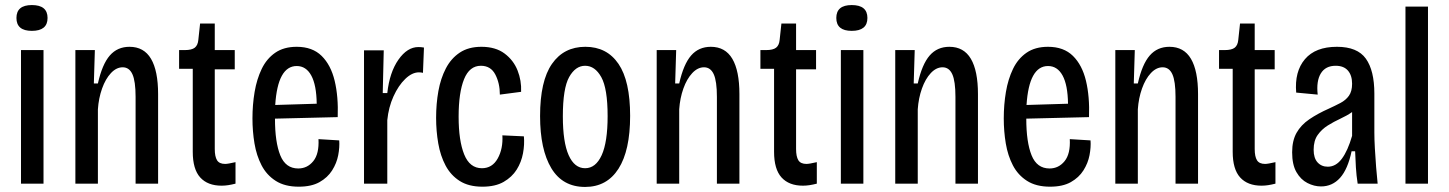

<svg xmlns="http://www.w3.org/2000/svg" viewBox="-20 -726 5728 759"><path d="M63 0V-528H152V0ZM106 -604Q45 -604 45 -655Q45 -706 106 -706Q168 -706 168 -655Q168 -604 106 -604Z M278 0V-528H355L351 -396H367Q384 -472 414 -506.5Q444 -541 492 -541Q549 -541 577 -493.5Q605 -446 605 -354V0H516V-343Q516 -405 503.5 -432.5Q491 -460 465 -460Q440 -460 418.5 -437Q397 -414 383.5 -376Q370 -338 367 -294V0Z M856 8Q801 8 771.5 -24.5Q742 -57 742 -126V-454H688V-528H710Q738 -528 750 -537.5Q762 -547 764 -568L771 -633H829V-528H908V-452H829V-137Q829 -107 838 -92.5Q847 -78 870 -78Q881 -78 911 -85V0Q895 4 882 6Q869 8 856 8Z M1161 12Q1106 12 1070 -11Q1034 -34 1014 -72.5Q994 -111 986 -159Q978 -207 978 -258Q978 -312 986.5 -362.5Q995 -413 1014.5 -453.5Q1034 -494 1068 -517.5Q1102 -541 1153 -541Q1215 -541 1251.5 -505Q1288 -469 1303 -406.5Q1318 -344 1315 -263L1067 -257Q1067 -164 1088 -112Q1109 -60 1159 -60Q1195 -60 1218.5 -89Q1242 -118 1239 -176L1321 -171Q1323 -144 1317 -112.5Q1311 -81 1293 -52.5Q1275 -24 1243 -6Q1211 12 1161 12ZM1153 -465Q1078 -465 1068 -311L1232 -316Q1231 -390 1210.5 -427.5Q1190 -465 1153 -465Z M1419 0V-527H1497L1493 -358H1511Q1520 -440 1555 -490Q1590 -540 1634 -540Q1640 -540 1645.5 -539.5Q1651 -539 1656 -538L1652 -438Q1645 -440 1636 -440Q1609 -440 1582 -414Q1555 -388 1535.5 -345Q1516 -302 1511 -251V0Z M1887 12Q1833 12 1797.5 -10.5Q1762 -33 1741.5 -71.5Q1721 -110 1712.5 -159Q1704 -208 1704 -260Q1704 -316 1713 -366Q1722 -416 1742.5 -455.5Q1763 -495 1797.5 -518Q1832 -541 1883 -541Q1939 -541 1974.5 -514.5Q2010 -488 2026 -447.5Q2042 -407 2040 -363L1956 -352Q1956 -397 1938 -431.5Q1920 -466 1881 -466Q1836 -466 1814.5 -413Q1793 -360 1793 -265Q1793 -170 1815 -115.5Q1837 -61 1885 -61Q1926 -61 1947.5 -99.5Q1969 -138 1966 -191L2051 -187Q2054 -155 2047.5 -120Q2041 -85 2022.5 -55.5Q2004 -26 1971 -7Q1938 12 1887 12Z M2293 13Q2204 13 2159.5 -61Q2115 -135 2115 -267Q2115 -406 2162 -473.5Q2209 -541 2294 -541Q2379 -541 2425 -473.5Q2471 -406 2471 -268Q2471 -131 2425 -59Q2379 13 2293 13ZM2293 -61Q2335 -61 2358.5 -112.5Q2382 -164 2382 -267Q2382 -376 2357 -421Q2332 -466 2293 -466Q2255 -466 2230 -421.5Q2205 -377 2205 -266Q2205 -164 2228 -112.5Q2251 -61 2293 -61Z M2576 0V-528H2653L2649 -396H2665Q2682 -472 2712 -506.5Q2742 -541 2790 -541Q2847 -541 2875 -493.5Q2903 -446 2903 -354V0H2814V-343Q2814 -405 2801.5 -432.5Q2789 -460 2763 -460Q2738 -460 2716.5 -437Q2695 -414 2681.5 -376Q2668 -338 2665 -294V0Z M3154 8Q3099 8 3069.5 -24.5Q3040 -57 3040 -126V-454H2986V-528H3008Q3036 -528 3048 -537.5Q3060 -547 3062 -568L3069 -633H3127V-528H3206V-452H3127V-137Q3127 -107 3136 -92.5Q3145 -78 3168 -78Q3179 -78 3209 -85V0Q3193 4 3180 6Q3167 8 3154 8Z M3304 0V-528H3393V0ZM3347 -604Q3286 -604 3286 -655Q3286 -706 3347 -706Q3409 -706 3409 -655Q3409 -604 3347 -604Z M3519 0V-528H3596L3592 -396H3608Q3625 -472 3655 -506.5Q3685 -541 3733 -541Q3790 -541 3818 -493.5Q3846 -446 3846 -354V0H3757V-343Q3757 -405 3744.5 -432.5Q3732 -460 3706 -460Q3681 -460 3659.5 -437Q3638 -414 3624.5 -376Q3611 -338 3608 -294V0Z M4131 12Q4076 12 4040 -11Q4004 -34 3984 -72.5Q3964 -111 3956 -159Q3948 -207 3948 -258Q3948 -312 3956.5 -362.5Q3965 -413 3984.5 -453.5Q4004 -494 4038 -517.5Q4072 -541 4123 -541Q4185 -541 4221.5 -505Q4258 -469 4273 -406.5Q4288 -344 4285 -263L4037 -257Q4037 -164 4058 -112Q4079 -60 4129 -60Q4165 -60 4188.5 -89Q4212 -118 4209 -176L4291 -171Q4293 -144 4287 -112.5Q4281 -81 4263 -52.5Q4245 -24 4213 -6Q4181 12 4131 12ZM4123 -465Q4048 -465 4038 -311L4202 -316Q4201 -390 4180.5 -427.5Q4160 -465 4123 -465Z M4389 0V-528H4466L4462 -396H4478Q4495 -472 4525 -506.5Q4555 -541 4603 -541Q4660 -541 4688 -493.5Q4716 -446 4716 -354V0H4627V-343Q4627 -405 4614.5 -432.5Q4602 -460 4576 -460Q4551 -460 4529.5 -437Q4508 -414 4494.5 -376Q4481 -338 4478 -294V0Z M4967 8Q4912 8 4882.5 -24.5Q4853 -57 4853 -126V-454H4799V-528H4821Q4849 -528 4861 -537.5Q4873 -547 4875 -568L4882 -633H4940V-528H5019V-452H4940V-137Q4940 -107 4949 -92.5Q4958 -78 4981 -78Q4992 -78 5022 -85V0Q5006 4 4993 6Q4980 8 4967 8Z M5202 11Q5175 11 5148.5 -2.5Q5122 -16 5105 -45.5Q5088 -75 5088 -124Q5088 -170 5105.5 -201Q5123 -232 5156 -254.5Q5189 -277 5234 -297Q5258 -308 5279 -319Q5300 -330 5312.5 -347.5Q5325 -365 5325 -395Q5325 -428 5308.5 -447Q5292 -466 5260 -466Q5220 -466 5201.5 -436Q5183 -406 5189 -352L5104 -360Q5097 -443 5138.5 -492Q5180 -541 5265 -541Q5346 -541 5379.5 -494Q5413 -447 5413 -356V-202Q5413 -176 5415 -139.5Q5417 -103 5420 -65.5Q5423 -28 5426 0H5347Q5342 -32 5340 -64.5Q5338 -97 5337 -128H5323Q5308 -57 5277.5 -23Q5247 11 5202 11ZM5229 -67Q5261 -67 5284.5 -98.5Q5308 -130 5325 -189V-283Q5305 -269 5279 -257Q5253 -245 5229 -230Q5205 -215 5189 -192.5Q5173 -170 5173 -134Q5173 -101 5188.5 -84Q5204 -67 5229 -67Z M5536 0V-700H5625V0Z"/></svg>

Font: Bricolage Grotesque 12pt Condensed
Style: Regular
Weight: 400
Width: 3
Designer: Mathieu Triay
Foundry: Atelier Triay
Version: Version 1.001; ttfautohint (v1.8.4.7-5d5b);gftools[0.9.33.de